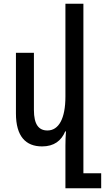

<svg xmlns="http://www.w3.org/2000/svg" viewBox="-20 -780 566 1036"><path d="M430 155V-760H333V-259C333 -140 297 -76 236 -76C189 -76 163 -108 163 -187V-495H66V-168C66 -44 119 10 207 10C272 10 311 -21 332 -71H336C334 -45 333 -20 333 6V236H526V155Z"/></svg>

Font: Noto Sans Armenian Condensed Medium
Style: Regular
Weight: 500
Width: 3
Designer: Monotype Design Team
Foundry: Monotype Imaging Inc.
Version: Version 2.008